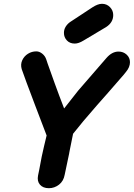

<svg xmlns="http://www.w3.org/2000/svg" viewBox="-20 -988 703 1009"><path d="M237 1Q266 1 290 -17.5Q314 -36 320 -70L344 -184Q340 -167 364 -285Q410 -344 489 -434L542 -494Q583 -542 609 -571Q634 -599 642 -610Q663 -635 663 -661Q663 -685 645.5 -701Q628 -717 603 -717Q569 -717 540 -684L391 -512L317 -418Q291 -485 267.5 -550Q244 -615 230 -655L223 -676Q217 -694 202 -706Q187 -718 171 -718Q147 -718 127 -705.5Q107 -693 97 -671.5Q87 -650 94 -625Q110 -578 164 -436L225 -276L212 -222Q200 -174 186 -95L180 -66Q174 -36 190 -17.5Q206 1 237 1ZM373 -759Q393 -759 419 -775L538 -846Q575 -870 575 -909Q575 -933 558 -950.5Q541 -968 516 -968Q494 -968 465 -949L348 -872Q334 -862 325 -847.5Q316 -833 316 -815Q316 -792 331.5 -775.5Q347 -759 373 -759Z"/></svg>

Font: Balsamiq Sans
Style: Bold Italic
Weight: 700
Italic angle: -12°
Designer: Michael Angeles
Foundry: Balsamiq SRL
Version: Version 1.020; ttfautohint (v1.8.4.7-5d5b);gftools[0.9.26]